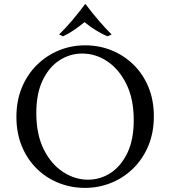

<svg xmlns="http://www.w3.org/2000/svg" viewBox="-20 -901 830 936"><path d="M395 -680Q463 -680 523 -656Q583 -632 630 -586.5Q677 -541 703.5 -477Q730 -413 730 -334Q730 -255 703.5 -191Q677 -127 630.5 -81Q584 -35 523 -10Q462 15 394 15Q327 15 266.5 -9Q206 -33 159.5 -78.5Q113 -124 86.5 -188Q60 -252 60 -331Q60 -410 86.5 -474Q113 -538 159.5 -584Q206 -630 266.5 -655Q327 -680 395 -680ZM409 -25Q469 -25 519.5 -58Q570 -91 601 -155.5Q632 -220 632 -315Q632 -419 596 -491.5Q560 -564 503 -602Q446 -640 381 -640Q321 -640 270 -607Q219 -574 188 -509.5Q157 -445 157 -350Q157 -246 193 -173.5Q229 -101 287 -63Q345 -25 409 -25ZM505 -724Q477 -735 448 -753Q419 -771 392 -793Q365 -771 338.5 -753Q312 -735 287 -724L268 -733Q302 -766 333.5 -803.5Q365 -841 395 -881H397Q427 -841 459 -803.5Q491 -766 524 -733Z"/></svg>

Font: Bona Nova SC
Style: Regular
Weight: 400
Designer: Mateusz Machalski
Foundry: Capitalics
Version: Version 4.001; ttfautohint (v1.8.4.7-5d5b)